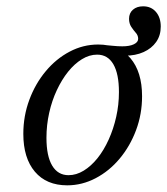

<svg xmlns="http://www.w3.org/2000/svg" viewBox="-20 -564 519 596"><path d="M367.7 -391.1Q353.2 -391.1 337.9 -393.1Q322.6 -395.2 308.1 -396.8L296 -425Q315.3 -423.4 330.6 -421.8Q346 -420.2 359.7 -420.2Q382.3 -420.2 395.6 -426.6Q408.9 -433.1 408.9 -443.5Q408.9 -454 401.6 -462.1Q394.4 -470.2 387.5 -480.6Q380.6 -491.1 380.6 -505.6Q380.6 -523.4 392.7 -533.9Q404.8 -544.4 424.2 -544.4Q449.2 -544.4 464.1 -527Q479 -509.7 479 -481.5Q479 -454 464.9 -433.9Q450.8 -413.7 425.8 -402.4Q400.8 -391.1 367.7 -391.1ZM188.7 11.3Q124.2 11.3 88.3 -31Q52.4 -73.4 52.4 -148.4Q52.4 -204 71 -254Q89.5 -304 121.8 -342.7Q154 -381.5 196 -403.6Q237.9 -425.8 284.7 -425.8Q348.4 -425.8 384.7 -383.5Q421 -341.1 421 -265.3Q421 -209.7 402.4 -160.1Q383.9 -110.5 351.6 -71.8Q319.4 -33.1 277 -10.9Q234.7 11.3 188.7 11.3ZM192.7 -20.2Q216.9 -20.2 239.9 -34.3Q262.9 -48.4 282.7 -73Q302.4 -97.6 317.3 -130.6Q332.3 -163.7 340.7 -201.2Q349.2 -238.7 349.2 -278.2Q349.2 -334.7 331.9 -364.5Q314.5 -394.4 281.5 -394.4Q257.3 -394.4 234.3 -380.2Q211.3 -366.1 191.5 -341.5Q171.8 -316.9 156.5 -284.3Q141.1 -251.6 132.7 -213.7Q124.2 -175.8 124.2 -136.3Q124.2 -79.8 141.9 -50Q159.7 -20.2 192.7 -20.2Z"/></svg>

Font: Playfair 12pt Light
Style: Italic
Weight: 300
Italic angle: -15.6°
Designer: Claus Eggers Sørensen
Foundry: Claus Eggers Sørensen
Version: Version 2.000;gftools[0.9.28]